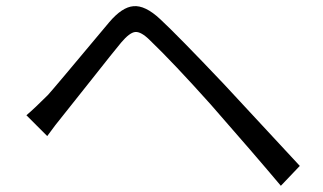

<svg xmlns="http://www.w3.org/2000/svg" viewBox="-20 -649 1040 618"><path d="M65 -278Q91 -300 134 -343Q144 -353 332 -578Q373 -626 409 -629Q447 -633 496 -587Q552 -535 701 -378L945 -115L884 -51Q800 -151 658 -313Q538 -447 463 -519Q434 -548 415 -546Q397 -544 370 -512Q345 -482 278 -397L158 -246L132 -211Z"/></svg>

Font: Source Han Sans CN Normal
Style: Regular
Weight: 350
Designer: Ryoko NISHIZUKA 西塚涼子 (kana, bopomofo & ideographs); Paul D. Hunt (Latin, Greek & Cyrillic); Sandoll Communications 산돌커뮤니
Foundry: Adobe
Version: Version 2.004;hotconv 1.0.118;makeotfexe 2.5.65603